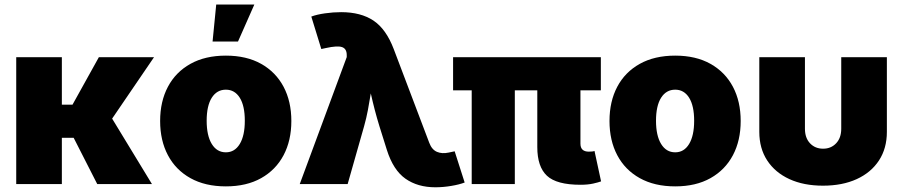

<svg xmlns="http://www.w3.org/2000/svg" viewBox="-20 -792 3885 826"><path d="M246.1 -545.9V-341.8H292L405.3 -545.9H642.6L462.4 -281.7L633.8 0H398.4L296.9 -199.2H246.1V0H49.8V-545.9Z M951.7 9.8Q862.8 9.8 799.3 -25.6Q735.8 -61 702.4 -124.3Q668.9 -187.5 668.9 -271.5Q668.9 -355.5 702.4 -418.7Q735.8 -481.9 799.3 -517.3Q862.8 -552.7 951.7 -552.7Q1040.5 -552.7 1103.5 -517.3Q1166.5 -481.9 1200 -418.7Q1233.4 -355.5 1233.4 -271.5Q1233.4 -187.5 1200 -124.3Q1166.5 -61 1103.5 -25.6Q1040.5 9.8 951.7 9.8ZM951.7 -136.7Q989.7 -136.7 1011.5 -172.6Q1033.2 -208.5 1033.2 -272.5Q1033.2 -336.9 1011.5 -371.6Q989.7 -406.2 951.7 -406.2Q913.1 -406.2 891.1 -371.6Q869.1 -336.9 869.1 -272.5Q869.1 -208.5 891.1 -172.6Q913.1 -136.7 951.7 -136.7ZM894.5 -613.3 910.2 -772.5H1074.2L1003.9 -613.3Z M1269.5 0 1471.7 -546.4V-555.2Q1471.7 -582.5 1451.4 -589.4Q1431.2 -596.2 1382.3 -585.4L1362.3 -581.1L1319.3 -720.7Q1342.3 -729.5 1377.9 -734.6Q1413.6 -739.7 1447.8 -739.7Q1532.2 -739.7 1586.7 -703.4Q1641.1 -667 1673.8 -581.1L1826.7 -177.7Q1837.9 -147.9 1859.9 -138.7Q1881.8 -129.4 1910.6 -135.7L1936 -141.1L1979 -6.8Q1956.1 2 1921.4 7.8Q1886.7 13.7 1853 13.7Q1776.9 13.7 1724.4 -23.2Q1671.9 -60.1 1644.5 -146.5L1612.3 -249Q1601.6 -283.7 1592.5 -318.4Q1583.5 -353 1575.2 -390.1Q1569.3 -353 1562.7 -318.4Q1556.2 -283.7 1546.4 -249L1475.6 0Z M2477.1 2.9Q2374.5 2.9 2333 -35.9Q2291.5 -74.7 2291.5 -159.2V-403.3H2194.8V0H2009.3V-403.3H1929.2V-545.9H2564.9V-403.3H2477.1V-173.8Q2477.1 -139.6 2513.2 -139.6Q2531.2 -139.6 2537.6 -142.6L2565.9 -11.7Q2554.2 -7.3 2531.5 -2.2Q2508.8 2.9 2477.1 2.9Z M2884.8 9.8Q2795.9 9.8 2732.4 -25.6Q2668.9 -61 2635.5 -124.3Q2602.1 -187.5 2602.1 -271.5Q2602.1 -355.5 2635.5 -418.7Q2668.9 -481.9 2732.4 -517.3Q2795.9 -552.7 2884.8 -552.7Q2973.6 -552.7 3036.6 -517.3Q3099.6 -481.9 3133.1 -418.7Q3166.5 -355.5 3166.5 -271.5Q3166.5 -187.5 3133.1 -124.3Q3099.6 -61 3036.6 -25.6Q2973.6 9.8 2884.8 9.8ZM2884.8 -136.7Q2922.9 -136.7 2944.6 -172.6Q2966.3 -208.5 2966.3 -272.5Q2966.3 -336.9 2944.6 -371.6Q2922.9 -406.2 2884.8 -406.2Q2846.2 -406.2 2824.2 -371.6Q2802.2 -336.9 2802.2 -272.5Q2802.2 -208.5 2824.2 -172.6Q2846.2 -136.7 2884.8 -136.7Z M3520.5 6.8Q3437.5 6.8 3376 -21.5Q3314.5 -49.8 3280.5 -101.8Q3246.6 -153.8 3246.6 -224.6V-545.9H3442.9V-238.3Q3442.9 -198.7 3464.8 -175.5Q3486.8 -152.3 3521 -152.3Q3555.2 -152.3 3577.1 -175.5Q3599.1 -198.7 3599.1 -238.3V-545.9H3795.4V-224.6Q3795.4 -153.8 3761.5 -101.8Q3727.5 -49.8 3665.8 -21.5Q3604 6.8 3520.5 6.8Z"/></svg>

Font: Inter Black
Style: Regular
Weight: 900
Designer: Rasmus Andersson
Foundry: rsms
Version: Version 4.000;git-a52131595